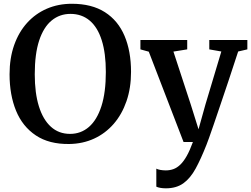

<svg xmlns="http://www.w3.org/2000/svg" viewBox="-20 -772 1366 1044"><path d="M356.5 11Q247 12.5 174.8 -35.8Q102.5 -84 67.2 -170Q32 -256 32 -368Q32 -456 57 -526.8Q82 -597.5 127.5 -647.8Q173 -698 235 -724.8Q297 -751.5 370.5 -751.5Q479 -751.5 550.5 -705.8Q622 -660 657.2 -576.8Q692.5 -493.5 692.5 -381Q692.5 -293.5 667.8 -221.8Q643 -150 598 -98.2Q553 -46.5 491.5 -18.2Q430 10 356.5 11ZM361 -44Q420 -44 463.8 -82Q507.5 -120 531.5 -194.8Q555.5 -269.5 555.5 -380.5Q555.5 -482.5 533.2 -553Q511 -623.5 467.8 -660Q424.5 -696.5 363 -696.5Q304.5 -696.5 260.8 -660.5Q217 -624.5 193 -551.8Q169 -479 169 -368Q169 -266 191.5 -193.8Q214 -121.5 256.8 -82.8Q299.5 -44 361 -44ZM882 252Q865.5 252 851.8 249.5Q838 247 830 243V145Q836.5 149 851.2 151.8Q866 154.5 881.5 154.5Q903.5 154.5 923 147.5Q942.5 140.5 960.5 123.2Q978.5 106 995.5 75.8Q1012.5 45.5 1029 0H978L789 -491L743.5 -503.5V-554.5H998V-503.5L923 -491.5L1017.5 -203L1059.5 -69L1097 -203.5L1183.5 -492L1118 -503.5V-554.5H1325V-503.5L1275 -492Q1247.5 -407 1222.8 -333.5Q1198 -260 1177.8 -200Q1157.5 -140 1142.2 -95.2Q1127 -50.5 1116.8 -22.5Q1106.5 5.5 1103 14.5Q1073 91 1044 144.2Q1015 197.5 976.8 224.8Q938.5 252 882 252Z"/></svg>

Font: Merriweather 20pt SemiBold
Style: Regular
Weight: 600
Version: Version 2.100